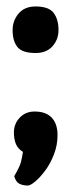

<svg xmlns="http://www.w3.org/2000/svg" viewBox="-20 -478 228 594"><path d="M66 96Q51 96 40 90.5Q29 85 24 67Q41 38 44.5 24.5Q48 11 51 -8Q35 -18 29 -33Q23 -48 23 -68Q23 -95 41 -114Q59 -133 87 -133Q122 -133 140 -114Q158 -95 158 -60Q158 -29 147 -0.5Q136 28 120 49.5Q104 71 89 83.5Q74 96 66 96ZM90 -314Q49 -314 34 -332.5Q19 -351 19 -385Q19 -414 37.5 -436Q56 -458 90 -458Q131 -458 146 -438Q161 -418 161 -385Q161 -356 142.5 -335Q124 -314 90 -314Z"/></svg>

Font: Yanone Kaffeesatz ExtraLight
Style: Regular
Weight: 200
Designer: Yanone (Cyrillic: Daniel Pouzeot, Huerta Tipografica, and Cyreal)
Foundry: Yanone
Version: Version 2.003